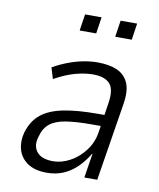

<svg xmlns="http://www.w3.org/2000/svg" viewBox="-81 -763 692 835"><g transform="rotate(10 265.5 -345.5)"><path d="M182 8Q128 8 96 -14.5Q64 -37 54.5 -73Q45 -109 56 -148Q72 -201 108.5 -230Q145 -259 206 -271Q267 -283 356 -283H398L391 -233H339Q271 -233 226 -226Q181 -219 155.5 -199Q130 -179 120 -140Q107 -99 128 -72.5Q149 -46 200 -46Q238 -46 275.5 -66.5Q313 -87 340 -123Q367 -159 374 -204L394 -336Q404 -398 381.5 -423Q359 -448 307 -448Q272 -448 230.5 -437Q189 -426 138 -398L123 -447Q157 -466 190.5 -478.5Q224 -491 256 -497Q288 -503 318 -503Q369 -503 403.5 -488Q438 -473 453.5 -438.5Q469 -404 459 -343L404 0H347L364 -107H362Q342 -73 315 -46.5Q288 -20 255 -6Q222 8 182 8ZM373 -626 384 -699H457L446 -626ZM216 -626 227 -699H300L289 -626Z"/></g></svg>

Font: Nunito Sans 7pt Condensed Light
Style: Italic
Weight: 300
Width: 3
Italic angle: -9°
Designer: Vernon Adams
Foundry: Vernon Adams
Version: Version 3.101;gftools[0.9.27]